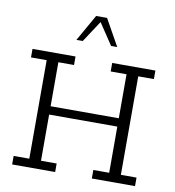

<svg xmlns="http://www.w3.org/2000/svg" viewBox="-87 -877 871 954"><g transform="rotate(10 348.0 -399.5)"><path d="M38 0V-43H117V-540H38V-583H255V-540H176V-318H520V-540H440V-583H658V-540H579V-43H658V0H440V-43H520V-276H176V-43H255V0ZM245 -665 321 -799H376L451 -665H420L348 -773L277 -665Z"/></g></svg>

Font: Rokkitt Light
Style: Regular
Weight: 300
Version: Version 3.103